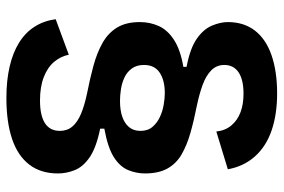

<svg xmlns="http://www.w3.org/2000/svg" viewBox="-163 -552 886 600"><g transform="rotate(90 280.0 -252.0)"><path d="M286 171Q232 171 188.5 161Q145 151 113.5 131.5Q82 112 63.5 83Q45 54 40 17L151 -24Q156 1 173 21.5Q190 42 220.5 54Q251 66 294 66Q341 66 365 50.5Q389 35 389 4Q389 -19 375.5 -35Q362 -51 336 -62Q310 -73 272 -81Q226 -90 185.5 -101Q145 -112 114 -129.5Q83 -147 66 -175Q49 -203 49 -246Q49 -278 61.5 -305.5Q74 -333 105 -353Q136 -373 189 -382V-392Q131 -403 101 -424Q71 -445 60 -471.5Q49 -498 49 -521Q49 -571 75.5 -605.5Q102 -640 152.5 -657.5Q203 -675 272 -675Q337 -675 387 -658Q437 -641 468.5 -606Q500 -571 509 -521L391 -485Q388 -513 372 -532Q356 -551 331 -560.5Q306 -570 273 -570Q229 -570 206 -554.5Q183 -539 183 -510Q183 -486 199.5 -469.5Q216 -453 244.5 -442.5Q273 -432 311 -424Q357 -415 395.5 -404Q434 -393 462.5 -376.5Q491 -360 506.5 -332.5Q522 -305 522 -262Q522 -235 511.5 -209.5Q501 -184 471.5 -165Q442 -146 382 -135V-122Q441 -110 471 -89.5Q501 -69 511.5 -43Q522 -17 522 10Q522 64 494 100Q466 136 413.5 153.5Q361 171 286 171ZM295 -184Q324 -184 344.5 -191Q365 -198 377 -212Q389 -226 389 -248Q389 -271 376.5 -285.5Q364 -300 346 -308.5Q328 -317 307.5 -320.5Q287 -324 271 -324Q231 -324 207 -308Q183 -292 183 -259Q183 -236 194 -221Q205 -206 222 -198Q239 -190 258.5 -187Q278 -184 295 -184Z"/></g></svg>

Font: Bricolage Grotesque 24pt
Style: Bold
Weight: 700
Designer: Mathieu Triay
Foundry: Atelier Triay
Version: Version 1.001;gftools[0.9.33.dev8+g029e19f]